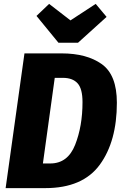

<svg xmlns="http://www.w3.org/2000/svg" viewBox="-20 -969 631 989"><path d="M582 -440Q582 -241 494 -120.5Q406 0 213 0H9L106 -694H297Q427 -694 504.5 -638.5Q582 -583 582 -440ZM262 -568 201 -127H239Q329 -127 367 -223Q405 -319 405 -443Q405 -512 379.5 -540Q354 -568 304 -568ZM529 -882 382 -749H281L168 -887L233 -949L343 -864L473 -949Z"/></svg>

Font: Fira Sans Condensed ExtraBold
Style: Italic
Weight: 800
Width: 3
Italic angle: -8°
Designer: bBox Type GmbH & Carrois Corporate GbR & Edenspiekermann AG
Foundry: bBox Type GmbH & Carrois Corporate GbR & Edenspiekermann AG
Version: Version 4.301